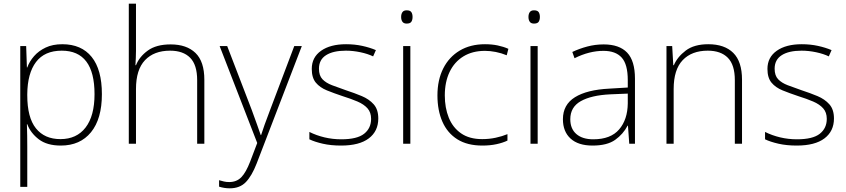

<svg xmlns="http://www.w3.org/2000/svg" viewBox="-20 -831 4592 1042"><path d="M318 -591Q422 -591 477.5 -522Q533 -453 533 -320Q533 -186 474 -113.5Q415 -41 310 -41Q235 -41 190.5 -75Q146 -109 128 -157H126Q127 -127 127.5 -95.5Q128 -64 128 -35V183H90V-581H122L126 -465H128Q140 -498 165 -526.5Q190 -555 228 -573Q266 -591 318 -591ZM315 -556Q222 -556 175.5 -494.5Q129 -433 128 -320V-314Q128 -193 175 -134.5Q222 -76 308 -76Q396 -76 444.5 -139Q493 -202 493 -320Q493 -556 315 -556Z M718 -555Q718 -533 717 -515.5Q716 -498 715 -477H718Q736 -523 782 -556.5Q828 -590 906 -590Q993 -590 1041 -543.5Q1089 -497 1089 -398V-51H1050V-396Q1050 -479 1012 -517.5Q974 -556 903 -556Q816 -556 767 -504.5Q718 -453 718 -348V-51H679V-811H718Z M1172 -581H1213L1346 -235Q1363 -189 1375 -155Q1387 -121 1395 -98H1397Q1404 -120 1416 -154Q1428 -188 1445 -232L1577 -581H1618L1373 56Q1347 123 1314.5 157Q1282 191 1227 191Q1197 191 1169 182V147Q1183 151 1195.5 154Q1208 157 1224 157Q1264 157 1289.5 131Q1315 105 1338 45L1376 -55Z M2033 -188Q2033 -119 1981.5 -80Q1930 -41 1831 -41Q1776 -41 1732 -51Q1688 -61 1659 -75V-115Q1697 -96 1741 -85.5Q1785 -75 1832 -75Q1918 -75 1956 -105Q1994 -135 1994 -186Q1994 -221 1974.5 -243Q1955 -265 1920 -280Q1885 -295 1840 -309Q1792 -325 1754 -340.5Q1716 -356 1694 -382.5Q1672 -409 1672 -457Q1672 -520 1722.5 -555.5Q1773 -591 1858 -591Q1905 -591 1946 -582Q1987 -573 2020 -559L2005 -525Q1976 -539 1936 -547.5Q1896 -556 1857 -556Q1788 -556 1749.5 -531.5Q1711 -507 1711 -458Q1711 -421 1730 -401Q1749 -381 1782 -368.5Q1815 -356 1858 -341Q1904 -326 1943.5 -309.5Q1983 -293 2008 -265Q2033 -237 2033 -188Z M2187 -775Q2206 -775 2212.5 -765Q2219 -755 2219 -739Q2219 -723 2212.5 -713Q2206 -703 2187 -703Q2171 -703 2164 -713Q2157 -723 2157 -739Q2157 -755 2164 -765Q2171 -775 2187 -775ZM2207 -581V-51H2168V-581Z M2598 -41Q2516 -41 2462 -75Q2408 -109 2381 -170.5Q2354 -232 2354 -313Q2354 -397 2385.5 -459.5Q2417 -522 2475 -556.5Q2533 -591 2612 -591Q2649 -591 2680.5 -584.5Q2712 -578 2739 -566L2730 -531Q2701 -543 2670.5 -549Q2640 -555 2612 -555Q2544 -555 2495 -525Q2446 -495 2420 -440.5Q2394 -386 2394 -313Q2394 -246 2415.5 -192.5Q2437 -139 2482 -107.5Q2527 -76 2597 -76Q2635 -76 2670 -83.5Q2705 -91 2734 -103V-68Q2709 -56 2674.5 -48.5Q2640 -41 2598 -41Z M2878 -775Q2897 -775 2903.5 -765Q2910 -755 2910 -739Q2910 -723 2903.5 -713Q2897 -703 2878 -703Q2862 -703 2855 -713Q2848 -723 2848 -739Q2848 -755 2855 -765Q2862 -775 2878 -775ZM2898 -581V-51H2859V-581Z M3256 -590Q3341 -590 3383.5 -545.5Q3426 -501 3426 -404V-51H3395L3388 -149H3386Q3362 -103 3318.5 -72Q3275 -41 3196 -41Q3118 -41 3076.5 -79Q3035 -117 3035 -184Q3035 -263 3100.5 -303.5Q3166 -344 3287 -350L3387 -356V-396Q3387 -482 3354 -518.5Q3321 -555 3255 -555Q3178 -555 3098 -515L3086 -549Q3124 -567 3167 -578.5Q3210 -590 3256 -590ZM3291 -319Q3189 -314 3132 -282Q3075 -250 3075 -184Q3075 -132 3108 -103.5Q3141 -75 3200 -75Q3294 -75 3340 -128.5Q3386 -182 3387 -270V-323Z M3824 -591Q3912 -591 3959.5 -544Q4007 -497 4007 -398V-51H3968V-396Q3968 -479 3930 -517.5Q3892 -556 3821 -556Q3734 -556 3685 -504.5Q3636 -453 3636 -348V-51H3597V-581H3628L3634 -477H3637Q3656 -522 3701.5 -556.5Q3747 -591 3824 -591Z M4506 -188Q4506 -119 4454.5 -80Q4403 -41 4304 -41Q4249 -41 4205 -51Q4161 -61 4132 -75V-115Q4170 -96 4214 -85.5Q4258 -75 4305 -75Q4391 -75 4429 -105Q4467 -135 4467 -186Q4467 -221 4447.5 -243Q4428 -265 4393 -280Q4358 -295 4313 -309Q4265 -325 4227 -340.5Q4189 -356 4167 -382.5Q4145 -409 4145 -457Q4145 -520 4195.5 -555.5Q4246 -591 4331 -591Q4378 -591 4419 -582Q4460 -573 4493 -559L4478 -525Q4449 -539 4409 -547.5Q4369 -556 4330 -556Q4261 -556 4222.5 -531.5Q4184 -507 4184 -458Q4184 -421 4203 -401Q4222 -381 4255 -368.5Q4288 -356 4331 -341Q4377 -326 4416.5 -309.5Q4456 -293 4481 -265Q4506 -237 4506 -188Z"/></svg>

Font: Noto Sans Tamil UI ExtraLight
Style: Regular
Weight: 200
Designer: Jelle Bosma - Monotype Design Team
Foundry: Monotype Imaging Inc.
Version: Version 2.004; ttfautohint (v1.8.4.7-5d5b)